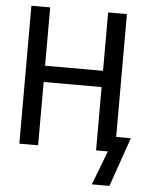

<svg xmlns="http://www.w3.org/2000/svg" viewBox="-55 -683 675 885"><g transform="rotate(5 282.0 -240.0)"><path d="M496.1 -69.8V-638.2H409.2V-368.2H141.1V-638.2H54.2V0H141.1V-293H409.2V0H463.9L403.3 157.7H484.9L564 -69.8Z"/></g></svg>

Font: CodeNewRoman Nerd Font Mono
Style: Regular
Weight: 400
Monospace: yes
Designer: Sam Radian
Foundry: Code New Roman
Version: Version 2.00 November 29, 2014;Nerd Fonts 3.2.1